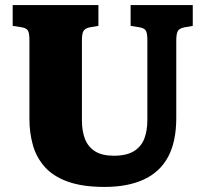

<svg xmlns="http://www.w3.org/2000/svg" viewBox="-20 -723 810 757"><path d="M392 14Q305 14 247 -7Q189 -28 156 -65.5Q123 -103 109.5 -151.5Q96 -200 96 -253V-565Q96 -592 90 -602.5Q84 -613 62 -616L30 -621V-703H368V-621L333 -615Q315 -611 309 -600.5Q303 -590 303 -565V-249Q303 -205 315.5 -174Q328 -143 355.5 -126Q383 -109 429 -109Q479 -109 508 -127Q537 -145 549 -176.5Q561 -208 561 -249V-565Q561 -593 554.5 -603Q548 -613 526 -616L495 -621V-703H740V-621L706 -615Q687 -611 681 -600.5Q675 -590 675 -562V-258Q675 -165 643 -105Q611 -45 547.5 -15.5Q484 14 392 14Z"/></svg>

Font: Literata 18pt ExtraBold
Style: Regular
Weight: 800
Designer: Latin by Veronika Burian and Jose Scaglione. Greek by Irene Vlachou. Cyrillic by Vera Evstafieva.
Foundry: TypeTogether
Version: Version 3.103;gftools[0.9.29]